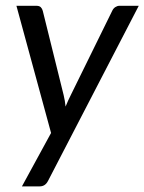

<svg xmlns="http://www.w3.org/2000/svg" viewBox="-20 -498 511 679"><path d="M149.9 141.6Q140.1 161.1 120.6 161.1H57.6L160.6 -27.8L38.1 -477.5H108.9Q119.1 -477.5 124.3 -472.4Q129.4 -467.3 131.3 -459.5L205.1 -161.6Q207.5 -151.9 209.2 -141.6Q210.9 -131.3 211.9 -121.1Q216.3 -131.8 220.9 -142.1Q225.6 -152.3 230.5 -162.1L377.4 -460.9Q381.3 -468.8 388.2 -473.1Q395 -477.5 402.3 -477.5H470.7Z"/></svg>

Font: Carlito
Style: Italic
Weight: 400
Italic angle: -7°
Designer: Lukasz Dziedzic
Foundry: tyPoland Lukasz Dziedzic
Version: Version 1.104